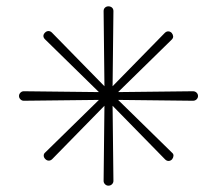

<svg xmlns="http://www.w3.org/2000/svg" viewBox="-20 -469 685 606"><path d="M338 102Q338 108 333.5 112.5Q329 117 322 117Q316 117 311.5 112.5Q307 108 307 102L310 -166L307 -434Q307 -441 311.5 -445Q316 -449 322 -449Q329 -449 333.5 -445Q338 -441 338 -434L335 -166ZM55 -151Q49 -151 44.5 -155.5Q40 -160 40 -166Q40 -172 44.5 -176.5Q49 -181 55 -181L322 -178L589 -181Q596 -181 600.5 -176.5Q605 -172 605 -166Q605 -160 600.5 -155.5Q596 -151 589 -151L322 -154ZM523 13Q528 17 527.5 23Q527 29 523 34Q518 39 512 39Q506 39 501 34L314 -157L122 -345Q117 -350 117 -355.5Q117 -361 122 -366Q127 -371 133 -371Q139 -371 144 -366L331 -175ZM145 33Q140 38 134 38Q128 38 123 33Q118 28 118 22Q118 16 123 12L314 -175L500 -365Q505 -370 511 -370Q517 -370 522 -365Q526 -360 526.5 -354.5Q527 -349 522 -344L331 -157Z"/></svg>

Font: Mada Light
Style: Regular
Weight: 300
Designer: Khaled Hosny
Version: Version 1.5